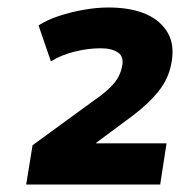

<svg xmlns="http://www.w3.org/2000/svg" viewBox="-20 -731 490 513"><path d="M50 -238 67 -343 233 -464Q264 -485 282.5 -506Q301 -527 306 -553Q312 -579 295.5 -590.5Q279 -602 249 -602Q215 -602 179 -593Q143 -584 116 -567L83 -663Q106 -678 138 -688.5Q170 -699 204.5 -705Q239 -711 269 -711Q329 -711 369.5 -693.5Q410 -676 429 -642Q448 -608 437 -557Q429 -519 403.5 -487Q378 -455 336 -423L239 -351L236 -348H425L408 -238Z"/></svg>

Font: Nunito Sans 7pt SemiCondensed Black
Style: Italic
Weight: 900
Width: 4
Italic angle: -9°
Designer: Vernon Adams
Foundry: Vernon Adams
Version: Version 3.101;gftools[0.9.27]